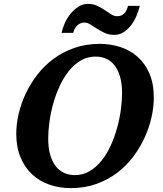

<svg xmlns="http://www.w3.org/2000/svg" viewBox="-20 -949 832 980"><path d="M63 -266.1Q63 -314 75 -366.7Q86.9 -419.4 110.8 -470.5Q134.8 -521.5 170.4 -567.6Q206.1 -613.8 253.2 -648.7Q300.3 -683.6 359.4 -704.3Q418.5 -725.1 488.8 -725.1Q543.9 -725.1 594 -709Q644 -692.9 682.1 -659.2Q720.2 -625.5 742.7 -573.7Q765.1 -522 765.1 -450.2Q765.1 -404.3 753.7 -352.1Q742.2 -299.8 719 -248.5Q695.8 -197.3 660.9 -150.4Q626 -103.5 578.9 -67.6Q531.7 -31.7 472.4 -10.3Q413.1 11.2 341.8 11.2Q282.7 11.2 231.7 -6.6Q180.7 -24.4 143.3 -59.6Q106 -94.7 84.5 -146.5Q63 -198.2 63 -266.1ZM226.1 -242.2Q226.1 -192.9 236.6 -157.5Q247.1 -122.1 265.4 -99.4Q283.7 -76.7 308.6 -65.9Q333.5 -55.2 361.8 -55.2Q403.3 -55.2 437.3 -75.2Q471.2 -95.2 498 -128.7Q524.9 -162.1 544.7 -205.3Q564.5 -248.5 577.4 -294.9Q590.3 -341.3 596.7 -387.5Q603 -433.6 603 -473.1Q603 -522 592.8 -557.1Q582.5 -592.3 564.7 -615.2Q546.9 -638.2 522 -649.2Q497.1 -660.2 467.8 -660.2Q426.3 -660.2 392.3 -640.1Q358.4 -620.1 331.5 -586.7Q304.7 -553.2 284.7 -510Q264.6 -466.8 251.7 -420.2Q238.8 -373.5 232.4 -327.4Q226.1 -281.2 226.1 -242.2ZM578.1 -866.2Q590.8 -866.2 600.1 -870.6Q609.4 -875 616 -882.3Q622.6 -889.6 626.7 -899.2Q630.9 -908.7 633.3 -918.9H693.4Q688 -895 677 -868.9Q666 -842.8 649.7 -821Q633.3 -799.3 611.6 -785.2Q589.8 -771 563 -771Q536.1 -771 514.6 -780.8Q493.2 -790.5 475.1 -802.5Q457 -814.5 441.2 -824.2Q425.3 -834 409.2 -834Q398.9 -834 389.6 -829.6Q380.4 -825.2 373 -817.9Q365.7 -810.5 360.8 -801Q356 -791.5 354 -781.2H294.4Q298.8 -803.7 310.3 -829.8Q321.8 -856 339.4 -877.9Q356.9 -899.9 379.6 -914.6Q402.3 -929.2 429.2 -929.2Q455.6 -929.2 476.3 -919.4Q497.1 -909.7 514.4 -897.7Q531.7 -885.7 547.1 -876Q562.5 -866.2 578.1 -866.2Z"/></svg>

Font: Droid Serif
Style: Bold Italic
Weight: 700
Italic angle: -12°
Designer: Monotype Design team
Foundry: Monotype Imaging Inc.
Version: Version 1.03